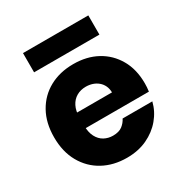

<svg xmlns="http://www.w3.org/2000/svg" viewBox="-176 -881 967 1019"><g transform="rotate(-30 308.0 -371.0)"><path d="M177.8 -238.3 178.3 -332.9H413.5Q413 -355.9 404.7 -373.5Q396.4 -391.1 381.7 -403.5Q367.1 -415.9 348 -422.3Q329 -428.6 307.5 -428.6Q275.6 -428.6 250.6 -414.2Q225.6 -399.8 211.5 -372Q197.3 -344.3 197.3 -303.5V-254.7Q197.3 -213.2 211.7 -185.4Q226.1 -157.6 250.5 -144.2Q274.9 -130.9 304.1 -130.9Q340.7 -130.9 361.4 -146.7Q382.1 -162.6 392.9 -184.6H575Q561.6 -130.3 525.2 -86.8Q488.9 -43.3 434.2 -17.7Q379.5 7.9 309.9 7.9Q228.2 7.9 164.7 -26.8Q101.1 -61.5 64.5 -126.3Q28 -191.1 28 -279.2Q28 -367.8 64.1 -432Q100.1 -496.3 163.7 -531.1Q227.3 -565.8 309.9 -565.8Q392.1 -565.8 454.4 -531.8Q516.8 -497.8 552.6 -435.5Q588.5 -373.2 588.5 -287.9Q588.5 -276.1 587.7 -263.4Q587 -250.7 585 -238.3ZM108.6 -631.8V-749.6H508.9V-631.8Z"/></g></svg>

Font: Poppins Variable
Style: Regular
Weight: 100
Designer: Jonny Pinhorn
Foundry: Indian Type Foundry
Version: Version 6.000